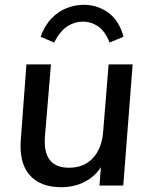

<svg xmlns="http://www.w3.org/2000/svg" viewBox="-20 -772 625 799"><path d="M235 7Q147 7 102.5 -44.5Q58 -96 67 -197L90 -504H192L167 -203Q162 -138 187.5 -106Q213 -74 267 -74Q329 -74 366 -113.5Q403 -153 409 -221L432 -504H532L493 0H394L402 -105L415 -106Q393 -52 345 -22.5Q297 7 235 7ZM329 -752Q385 -752 430.5 -719.5Q476 -687 494 -619L436 -595Q417 -643 388 -662.5Q359 -682 325 -682Q291 -682 261 -663Q231 -644 205 -595L149 -619Q166 -666 194.5 -695.5Q223 -725 258 -738.5Q293 -752 329 -752Z"/></svg>

Font: Muli SemiBold
Style: Italic
Weight: 600
Italic angle: -4.541°
Designer: Vernon Adams
Foundry: Vernon Adams
Version: Version 2.100; ttfautohint (v1.8.1.43-b0c9)